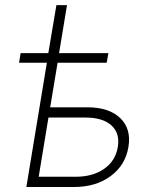

<svg xmlns="http://www.w3.org/2000/svg" viewBox="-20 -748 585 768"><path d="M56.2 -497.1 62.5 -535.6H173.3L205.6 -727.5H248L216.3 -535.6H413.6L406.7 -497.1H210.4L180.7 -318.8H329.6Q416 -318.8 460.9 -275.6Q505.9 -232.4 493.7 -160.2Q481.9 -87.4 422.6 -43.7Q363.3 0 276.9 0H85.4L167.5 -497.1ZM173.8 -277.8 134.8 -41H282.7Q351.6 -41 397 -73Q442.4 -105 451.2 -160.2Q460.4 -214.8 425.8 -246.3Q391.1 -277.8 321.8 -277.8Z"/></svg>

Font: Inter Display Extra Light
Style: Italic
Weight: 200
Italic angle: -9.39999°
Designer: Rasmus Andersson
Foundry: rsms
Version: Version 4.000;git-4fc901f